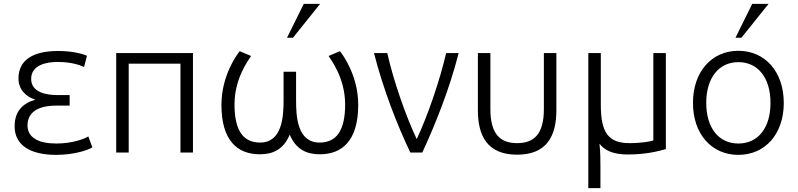

<svg xmlns="http://www.w3.org/2000/svg" viewBox="-20 -793 4149 998"><path d="M56 -136C56 -40 135 12 272 12C368 12 440 -14 460 -27L439 -84C422 -72 356 -47 273 -47C180 -47 123 -78 123 -141C123 -230 214 -244 270 -244H342V-299H275C229 -299 142 -309 142 -383C142 -456 222 -471 280 -471C356 -471 401 -452 417 -445L432 -503C413 -512 359 -528 282 -528C150 -528 76 -480 76 -385C76 -330 112 -291 164 -275C99 -256 56 -216 56 -136Z M649 0V-462H918V0H983V-517H584V0Z M1331 9C1400 9 1454 -17 1486 -93C1518 -17 1573 9 1642 9C1758 9 1842 -61 1842 -248C1842 -395 1767 -502 1747 -527L1688 -502C1701 -481 1774 -387 1774 -250C1774 -113 1728 -52 1641 -52C1524 -52 1519 -191 1519 -271V-420H1454V-271C1454 -190 1448 -52 1332 -52C1245 -52 1199 -113 1199 -250C1199 -387 1272 -481 1285 -502L1226 -527C1206 -502 1131 -395 1131 -248C1131 -61 1215 9 1331 9ZM1503 -597 1644 -773H1559L1472 -597Z M1924 -517C1972 -329 2044 -144 2113 0H2175C2242 -145 2316 -328 2364 -517H2299C2266 -374 2202 -188 2146 -70C2090 -188 2025 -374 1993 -517Z M2668 11C2823 11 2872 -87 2872 -220V-517H2807V-226C2807 -96 2756 -49 2668 -49C2580 -49 2529 -96 2529 -226V-517H2464V-220C2464 -87 2513 11 2668 11Z M3038 -517V185H3101V79C3101 42 3101 -3 3096 -46C3123 -11 3167 10 3243 10C3338 10 3402 -7 3441 -18V-517H3376V-63C3364 -58 3314 -49 3253 -49C3144 -49 3103 -101 3103 -248V-517Z M3818 12C3956 12 4054 -95 4054 -258C4054 -421 3956 -529 3818 -529C3680 -529 3582 -421 3582 -258C3582 -95 3680 12 3818 12ZM3818 -470C3921 -470 3985 -387 3985 -258C3985 -129 3921 -47 3818 -47C3715 -47 3651 -129 3651 -258C3651 -387 3715 -470 3818 -470ZM3834 -597 3975 -773H3890L3803 -597Z"/></svg>

Font: Repo Light
Style: Regular
Weight: 300
Designer: Stefan Peev
Foundry: Context Ltd
Version: Version 001.502